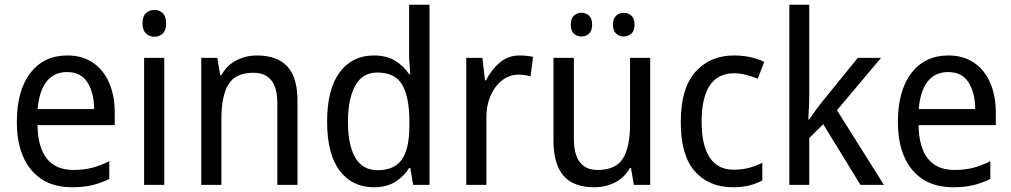

<svg xmlns="http://www.w3.org/2000/svg" viewBox="-20 -780 4267 810"><path d="M264 -546Q327 -546 372 -515.5Q417 -485 440.5 -430.5Q464 -376 464 -306V-252H138Q142 -63 290 -63Q333 -63 368 -72Q403 -81 441 -100V-25Q404 -7 367.5 1.5Q331 10 284 10Q173 10 112 -63Q51 -136 51 -264Q51 -398 108 -472Q165 -546 264 -546ZM263 -476Q208 -476 176.5 -436Q145 -396 139 -320H377Q377 -387 349.5 -431.5Q322 -476 263 -476Z M632 -738Q653 -738 667 -724Q681 -710 681 -681Q681 -653 667 -639Q653 -625 632 -625Q610 -625 595.5 -639Q581 -653 581 -681Q581 -710 595 -724Q609 -738 632 -738ZM673 -536V0H588V-536Z M1064 -546Q1149 -546 1192 -500Q1235 -454 1235 -355V0H1150V-345Q1150 -473 1049 -473Q974 -473 944 -424.5Q914 -376 914 -278V0H829V-536H897L909 -463H914Q937 -505 977.5 -525.5Q1018 -546 1064 -546Z M1557 10Q1466 10 1413 -60Q1360 -130 1360 -267Q1360 -404 1413 -475Q1466 -546 1557 -546Q1610 -546 1646.5 -524Q1683 -502 1706 -467H1711Q1710 -484 1708 -506.5Q1706 -529 1706 -545V-760H1792V0H1723L1711 -71H1706Q1683 -35 1647 -12.5Q1611 10 1557 10ZM1573 -62Q1645 -62 1676 -108Q1707 -154 1707 -248V-269Q1707 -370 1677 -422Q1647 -474 1572 -474Q1509 -474 1478.5 -418.5Q1448 -363 1448 -266Q1448 -167 1479 -114.5Q1510 -62 1573 -62Z M2172 -546Q2186 -546 2201 -544.5Q2216 -543 2229 -540L2218 -458Q2194 -465 2166 -465Q2130 -465 2099.5 -442Q2069 -419 2050.5 -378Q2032 -337 2032 -284V0H1947V-536H2015L2026 -441H2030Q2053 -486 2088.5 -516Q2124 -546 2172 -546Z M2723 -536V0H2654L2642 -71H2637Q2614 -30 2574 -10Q2534 10 2487 10Q2399 10 2357 -39Q2315 -88 2315 -186V-536H2401V-195Q2401 -63 2501 -63Q2578 -63 2608 -111.5Q2638 -160 2638 -255V-536ZM2388 -676Q2388 -702 2401 -714Q2414 -726 2433 -726Q2452 -726 2465 -714Q2478 -702 2478 -676Q2478 -650 2465 -638Q2452 -626 2433 -626Q2414 -626 2401 -638Q2388 -650 2388 -676ZM2566 -676Q2566 -702 2579.5 -714Q2593 -726 2611 -726Q2630 -726 2643.5 -714Q2657 -702 2657 -676Q2657 -650 2643.5 -638Q2630 -626 2611 -626Q2593 -626 2579.5 -638Q2566 -650 2566 -676Z M3072 10Q2971 10 2911.5 -57Q2852 -124 2852 -265Q2852 -407 2913.5 -476.5Q2975 -546 3077 -546Q3114 -546 3147.5 -538.5Q3181 -531 3204 -519L3177 -448Q3155 -457 3128 -464Q3101 -471 3078 -471Q2940 -471 2940 -266Q2940 -167 2974 -115.5Q3008 -64 3075 -64Q3110 -64 3140 -72Q3170 -80 3196 -93V-19Q3145 10 3072 10Z M3394 -370Q3394 -350 3392.5 -324Q3391 -298 3390 -276H3394Q3403 -290 3419 -312Q3435 -334 3447 -349L3599 -536H3697L3511 -315L3709 0H3610L3453 -256L3394 -198V0H3310V-760H3394Z M3981 -546Q4044 -546 4089 -515.5Q4134 -485 4157.5 -430.5Q4181 -376 4181 -306V-252H3855Q3859 -63 4007 -63Q4050 -63 4085 -72Q4120 -81 4158 -100V-25Q4121 -7 4084.5 1.5Q4048 10 4001 10Q3890 10 3829 -63Q3768 -136 3768 -264Q3768 -398 3825 -472Q3882 -546 3981 -546ZM3980 -476Q3925 -476 3893.5 -436Q3862 -396 3856 -320H4094Q4094 -387 4066.5 -431.5Q4039 -476 3980 -476Z"/></svg>

Font: Noto Sans Khmer SemiCondensed
Style: Regular
Weight: 400
Width: 4
Designer: Danh Hong and the Monotype Design Team
Foundry: Monotype Imaging Inc.
Version: Version 2.004; ttfautohint (v1.8.4.7-5d5b)